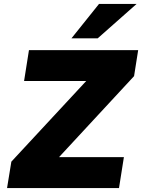

<svg xmlns="http://www.w3.org/2000/svg" viewBox="-20 -961 726 981"><path d="M16 0 38 -135 477 -608 489 -547H103L128 -705H686L665 -572L225 -97L212 -158H613L588 0ZM345 -765 486 -941H678L479 -765Z"/></svg>

Font: Nunito Sans 8pt Black
Style: Italic
Weight: 900
Italic angle: -9°
Version: Version 3.101;gftools[0.9.27]